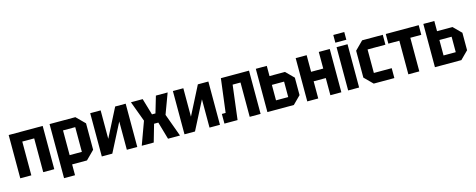

<svg xmlns="http://www.w3.org/2000/svg" viewBox="-35 -1489 5954 2400"><g transform="rotate(-15 2941.5 -289.0)"><path d="M45 0V-560H485V0H342V-437H188V0Z M574 140V-560H908L1017 -451V-109L908 0H716V140ZM874 -440H716V-120H874Z M1559 0H1424V-366L1236 0H1100V-560H1235V-192L1423 -560H1559Z M1617 0 1725 -296 1627 -560H1779L1842 -346H1887L1950 -560H2102L2004 -296L2112 0H1957L1892 -226H1837L1772 0Z M2629 0H2494V-366L2306 0H2170V-560H2305V-192L2493 -560H2629Z M3155 -560V0H3014V-444H2912L2857 0H2687V-125H2736L2791 -560Z M3243 0V-560H3385V-428H3585L3686 -327V-101L3585 0ZM3385 -114H3543V-314H3385Z M3759 0V-560H3901V-345H4058V-560H4200V0H4058V-222H3901V0Z M4288 0V-560H4430V0ZM4288 -618V-718H4430V-618Z M4513 -106V-454L4619 -560H4886V-432H4655V-128H4886V0H4619Z M5209 0V-435H5351V-560H4925V-435H5067V0Z M5411 0V-560H5553V-428H5753L5854 -327V-101L5753 0ZM5553 -114H5711V-314H5553Z"/></g></svg>

Font: Tektur SemiCondensed SemiBold
Style: Regular
Weight: 600
Width: 4
Designer: Adam Jagosz
Foundry: Adam Jagosz
Version: Version 1.005;gftools[0.9.30]